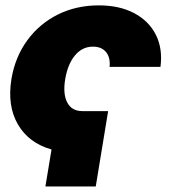

<svg xmlns="http://www.w3.org/2000/svg" viewBox="-20 -547 622 704"><path d="M376.5 -139.6 331.1 136.7H146.5L168.9 1Q85.4 -22.5 45.7 -90.8Q5.9 -159.2 22 -257.8Q35.6 -338.4 80.1 -399.2Q124.5 -460 192.1 -493.7Q259.8 -527.3 342.3 -527.3Q418 -527.3 471.9 -498.8Q525.9 -470.2 551.5 -419.4Q577.1 -368.7 568.4 -301.8H381.8Q385.3 -336.4 368.7 -356.2Q352.1 -376 320.8 -376Q282.2 -376 255.6 -344.7Q229 -313.5 219.2 -257.8Q210 -202.6 226.6 -171.1Q243.2 -139.6 281.7 -139.6Z"/></svg>

Font: Inter Display Black
Style: Italic
Weight: 900
Italic angle: -9.39999°
Designer: Rasmus Andersson
Foundry: rsms
Version: Version 4.000;git-a52131595